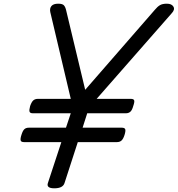

<svg xmlns="http://www.w3.org/2000/svg" viewBox="-20 -1005 962 1039"><path d="M274 14Q230 14 239 -14L312 -236H110Q95 -236 92 -244.5Q89 -253 96 -275Q103 -298 112 -306Q121 -314 136 -314H337L363 -392H158Q143 -392 140 -400.5Q137 -409 143 -431Q151 -454 160.5 -462Q170 -470 185 -470H363L252 -940Q248 -960 258.5 -972.5Q269 -985 295 -985Q318 -985 326 -976Q334 -967 338 -949L441 -519L818 -952Q832 -969 845.5 -977Q859 -985 883 -985Q909 -985 918.5 -969Q928 -953 909 -933L503 -470H688Q703 -470 706 -462Q709 -454 701 -431Q695 -409 685.5 -400.5Q676 -392 661 -392H452L427 -314H639Q654 -314 657.5 -306Q661 -298 654 -275Q647 -253 637.5 -244.5Q628 -236 613 -236H401L329 -14Q320 14 274 14Z"/></svg>

Font: Playwrite NO
Style: Regular
Weight: 400
Designer: Veronika Burian, José Scaglione
Foundry: TypeTogether
Version: Version 1.002